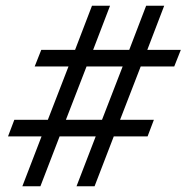

<svg xmlns="http://www.w3.org/2000/svg" viewBox="-20 -650 651 670"><path d="M58 0 125 -174H8L30 -232H147L219 -418H101L124 -476H242L301 -630H364L305 -476H431L490 -630H553L494 -476H611L588 -418H471L399 -232H517L495 -174H377L310 0H247L314 -174H188L121 0ZM210 -232H336L408 -418H282Z"/></svg>

Font: Sometype Mono
Style: Italic
Weight: 400
Italic angle: -12°
Monospace: yes
Designer: Ryoichi Tsunekawa
Foundry: Dharma Type
Version: Version 1.000; ttfautohint (v1.8.3)